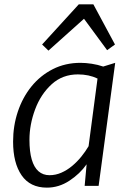

<svg xmlns="http://www.w3.org/2000/svg" viewBox="-20 -852 592 880"><path d="M195 8Q118 8 79 -48.5Q40 -105 40 -203Q40 -275.5 61.8 -340.5Q83.5 -405.5 124.2 -455.8Q165 -506 222 -535Q279 -564 349 -564Q372.5 -564 400.5 -559.8Q428.5 -555.5 453 -547L508 -564L432 0H368L377 -99Q346.5 -55.5 298.2 -23.8Q250 8 195 8ZM207 -49Q235 -49 261.2 -60.5Q287.5 -72 310.8 -91.5Q334 -111 353 -134.5Q372 -158 386 -182L427 -492Q387.5 -511 337 -511Q266.5 -511 217 -466Q167 -420.5 141 -350.8Q115 -281 115 -211Q115 -157 125.5 -121Q136 -85 156.5 -67Q177 -49 207 -49ZM365 -766 202 -620 173 -648 341 -832H408L507 -648L471 -622Z"/></svg>

Font: Merriweather Sans Variable Regular
Style: Italic
Weight: 300
Italic angle: -8°
Designer: Eben Sorkin
Foundry: Eben Sorkin
Version: Version 2.001